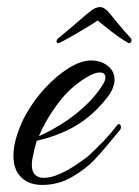

<svg xmlns="http://www.w3.org/2000/svg" viewBox="-20 -508 392 543"><path d="M99 15Q62 15 40 -6.5Q18 -28 18 -67Q18 -97 29.5 -130Q41 -163 52 -182Q75 -224 107.5 -259Q140 -294 174.5 -315.5Q209 -337 238 -337Q265 -337 284.5 -322Q304 -307 304 -282Q304 -272 299 -259Q294 -246 283 -232Q243 -181 194.5 -152.5Q146 -124 84 -110Q80 -97 77 -84.5Q74 -72 72 -61Q71 -56 70.5 -51.5Q70 -47 70 -42Q70 -22 79.5 -13.5Q89 -5 103 -5Q125 -5 150 -16.5Q175 -28 197 -43Q219 -58 230 -67Q241 -77 251.5 -87.5Q262 -98 275 -111Q285 -122 294 -132.5Q303 -143 311 -154Q314 -157 316 -157Q322 -157 322 -148Q322 -143 318 -139Q300 -117 282 -95.5Q264 -74 245 -54Q223 -31 184.5 -8Q146 15 99 15ZM90 -123Q116 -134 150.5 -155Q185 -176 217.5 -205.5Q250 -235 271 -269Q278 -280 278 -289Q278 -303 262 -303Q251 -303 235 -295Q185 -268 149 -222Q113 -176 90 -123ZM145 -386Q140 -386 140 -391Q140 -396 145 -400Q160 -412 177 -426.5Q194 -441 209.5 -454.5Q225 -468 233 -474Q249 -488 263 -488Q269 -488 276 -483.5Q283 -479 287 -474Q295 -464 314.5 -440.5Q334 -417 350 -400Q352 -398 352 -394Q352 -390 349 -387.5Q346 -385 344 -386Q342 -387 332 -393Q322 -399 311 -407Q300 -415 295 -419Q289 -424 278 -432.5Q267 -441 256 -450Q243 -441 228.5 -432.5Q214 -424 206 -419Q199 -415 185.5 -407Q172 -399 160.5 -393Q149 -387 146 -386Z"/></svg>

Font: Birthstone
Style: Regular
Weight: 400
Designer: Robert E. Leuschke
Foundry: Robert E. Leuschke
Version: Version 1.013; ttfautohint (v1.8.3)